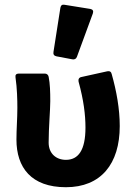

<svg xmlns="http://www.w3.org/2000/svg" viewBox="-20 -784 571 815"><path d="M236.3 -751 207 -563.5C205.1 -552.7 210 -546.9 219.7 -544.9L287.1 -532.2C295.9 -530.3 303.7 -534.2 306.6 -543L374 -726.6C377.9 -737.3 374 -744.1 363.3 -746.1L253.9 -763.7C244.1 -765.6 238.3 -761.7 236.3 -751ZM49.8 -191.4C49.8 -73.2 112.3 10.7 259.8 10.7C408.2 10.7 488.3 -87.9 488.3 -249C488.3 -321.3 474.6 -397.5 454.1 -469.7C452.1 -479.5 445.3 -483.4 435.5 -481.4L325.2 -457C315.4 -455.1 311.5 -447.3 313.5 -437.5C335 -359.4 342.8 -296.9 342.8 -242.2C342.8 -146.5 312.5 -105.5 259.8 -105.5C218.8 -105.5 186.5 -131.8 186.5 -178.7C186.5 -242.2 193.4 -317.4 193.4 -354.5C193.4 -393.6 192.4 -428.7 186.5 -458C184.6 -466.8 178.7 -471.7 169.9 -471.7H59.6C48.8 -471.7 43.9 -465.8 45.9 -455.1C52.7 -408.2 53.7 -359.4 53.7 -326.2C53.7 -281.2 49.8 -236.3 49.8 -191.4Z"/></svg>

Font: Ed Sans Neue
Style: Bold
Weight: 700
Designer: Stephen Hutchings
Version: Version 1.004;PS 001.004;hotconv 1.0.88;makeotf.lib2.5.64775